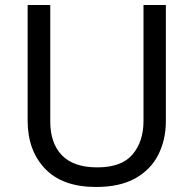

<svg xmlns="http://www.w3.org/2000/svg" viewBox="-20 -734 771 764"><path d="M640 -252Q640 -178 610 -118.5Q580 -59 518.5 -24.5Q457 10 362 10Q229 10 159.5 -62.5Q90 -135 90 -254V-714H180V-251Q180 -164 226.5 -116Q273 -68 367 -68Q464 -68 507.5 -119.5Q551 -171 551 -252V-714H640Z"/></svg>

Font: Noto Sans Lao
Style: Regular
Weight: 400
Designer: Monotype Design Team
Foundry: Monotype Imaging Inc.
Version: Version 2.003; ttfautohint (v1.8.4.7-5d5b)